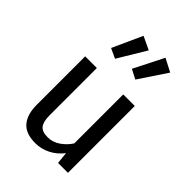

<svg xmlns="http://www.w3.org/2000/svg" viewBox="-243 -948 1070 1070"><g transform="rotate(45 291.5 -413.0)"><path d="M185 -527V-155Q185 -104 202.5 -82Q220 -60 263 -60Q304 -60 338 -84Q372 -108 393 -141V-527H484V0H406L399 -70Q368 -30 326 -9Q284 12 238 12Q162 12 127.5 -29Q93 -70 93 -144V-527ZM162 -662 242 -838 320 -801 220 -635ZM326 -662 415 -838 492 -798 382 -633Z"/></g></svg>

Font: Feura Sans
Style: Regular
Weight: 400
Designer: Carrois Corporate & Edenspiekermann
Foundry: Carrois Corporate GbR & Edenspiekermann AG
Version: Version 1.001